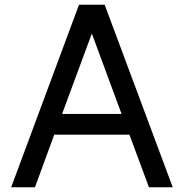

<svg xmlns="http://www.w3.org/2000/svg" viewBox="-20 -787 772 807"><path d="M524 -221H208L127 0H27L312 -767H420L706 0H606ZM491 -308 366 -646 241 -308Z"/></svg>

Font: Biryani
Style: Regular
Weight: 400
Designer: Dan Reynolds and Mathieu Réguer
Foundry: Dan Reynolds and Mathieu Réguer
Version: Version 1.004; ttfautohint (v1.1) -l 5 -r 5 -G 72 -x 0 -D la